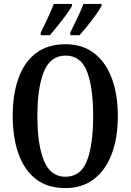

<svg xmlns="http://www.w3.org/2000/svg" viewBox="-20 -951 667 981"><path d="M314 10Q223 10 163.5 -36Q104 -82 74.5 -165Q45 -248 45 -359Q45 -470 74.5 -552Q104 -634 164 -679.5Q224 -725 315 -725Q401 -725 460.5 -679.5Q520 -634 551 -551.5Q582 -469 582 -358Q582 -247 551 -164.5Q520 -82 460 -36Q400 10 314 10ZM314 -48Q393 -48 424.5 -130Q456 -212 456 -358Q456 -504 424.5 -585.5Q393 -667 315 -667Q238 -667 204.5 -585.5Q171 -504 171 -358Q171 -212 204.5 -130Q238 -48 314 -48ZM339 -784Q357 -821 375 -859Q393 -897 407 -931H499V-921Q490 -904 470.5 -876.5Q451 -849 428 -820.5Q405 -792 386 -771H339ZM188 -784Q206 -821 224 -859Q242 -897 255 -931H348V-921Q339 -904 319 -876.5Q299 -849 276 -820.5Q253 -792 235 -771H188Z"/></svg>

Font: Noto Serif Tamil ExtraCondensed SemiBold
Style: Italic
Weight: 600
Width: 2
Italic angle: -12°
Designer: Indian Type Foundry, Tom Grace, and the Monotype Design Team
Foundry: Monotype Imaging Inc.
Version: Version 2.003; ttfautohint (v1.8.4.7-5d5b)